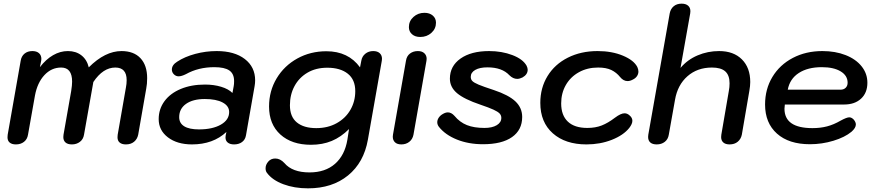

<svg xmlns="http://www.w3.org/2000/svg" viewBox="-20 -779 4789 1049"><path d="M21 -29Q21 -38 22 -43L93 -447Q97 -472 114 -486Q131 -500 157 -500Q180 -500 193 -488.5Q206 -477 206 -457Q206 -451 205 -447L198 -412Q231 -455 270 -477.5Q309 -500 351 -500Q395 -500 425 -476.5Q455 -453 465 -411Q554 -500 644 -500Q711 -500 747.5 -461Q784 -422 784 -352Q784 -320 779 -295L735 -43Q730 -19 712.5 -4.5Q695 10 668 10Q646 10 634 0Q622 -10 622 -29Q622 -38 623 -43L668 -301Q672 -321 672 -341Q672 -410 610 -410Q543 -410 490 -331L439 -43Q435 -18 416.5 -4Q398 10 373 10Q350 10 338 -0.5Q326 -11 326 -30Q326 -39 327 -43L369 -282Q374 -314 374 -333Q374 -410 314 -410Q261 -410 222.5 -368.5Q184 -327 171 -257L133 -43Q129 -18 111 -4Q93 10 67 10Q45 10 33 0Q21 -10 21 -29Z M847 -128Q847 -183 878.5 -226Q910 -269 967.5 -293Q1025 -317 1100 -317Q1148 -317 1188 -305Q1228 -293 1250 -271L1257 -309Q1259 -319 1259 -336Q1259 -376 1233 -394Q1207 -412 1151 -412Q1064 -412 996 -374Q972 -362 956 -362Q941 -362 930 -373Q919 -384 919 -399Q919 -424 948 -442Q989 -469 1046.5 -484.5Q1104 -500 1164 -500Q1261 -500 1317.5 -456.5Q1374 -413 1374 -340Q1374 -325 1371 -308L1324 -40Q1320 -16 1302.5 -3Q1285 10 1259 10Q1237 10 1224.5 0Q1212 -10 1212 -28Q1212 -35 1213 -39L1217 -58Q1144 10 1029 10Q948 10 897.5 -28.5Q847 -67 847 -128ZM1232 -167Q1232 -200 1196.5 -219Q1161 -238 1099 -238Q1034 -238 996.5 -211.5Q959 -185 959 -139Q959 -106 986.5 -89Q1014 -72 1067 -72Q1141 -72 1186.5 -98Q1232 -124 1232 -167Z M1439 166Q1431 157 1431 140Q1431 121 1445.5 104Q1460 87 1484 87Q1511 87 1534 112Q1577 163 1671 163Q1757 163 1810.5 116Q1864 69 1878 -16L1887 -74Q1843 -30 1792.5 -9Q1742 12 1679 12Q1574 12 1512 -44Q1450 -100 1450 -197Q1450 -282 1491.5 -351Q1533 -420 1604.5 -459.5Q1676 -499 1763 -499Q1883 -499 1947 -411L1954 -447Q1958 -471 1976 -485.5Q1994 -500 2019 -500Q2042 -500 2054.5 -488.5Q2067 -477 2067 -458Q2067 -451 2066 -447L1990 -16Q1968 109 1881.5 179.5Q1795 250 1663 250Q1588 250 1528 227.5Q1468 205 1439 166ZM1921 -281Q1921 -344 1880 -376.5Q1839 -409 1768 -409Q1706 -409 1660 -382Q1614 -355 1589 -308.5Q1564 -262 1564 -204Q1564 -141 1602 -110Q1640 -79 1708 -79Q1771 -79 1819.5 -106Q1868 -133 1894.5 -179Q1921 -225 1921 -281Z M2214 -631Q2214 -664 2239 -686.5Q2264 -709 2299 -709Q2327 -709 2344.5 -694Q2362 -679 2362 -655Q2362 -622 2337 -599.5Q2312 -577 2276 -577Q2248 -577 2231 -592Q2214 -607 2214 -631ZM2126 -32Q2126 -39 2127 -43L2198 -447Q2202 -473 2220 -486.5Q2238 -500 2263 -500Q2286 -500 2298.5 -488Q2311 -476 2311 -458Q2311 -451 2310 -447L2239 -43Q2234 -18 2216 -4Q2198 10 2173 10Q2150 10 2138 -1.5Q2126 -13 2126 -32Z M2378 -86Q2369 -98 2369 -111Q2369 -124 2377 -136Q2385 -148 2399 -156Q2414 -165 2427 -165Q2446 -165 2463 -146Q2492 -111 2531 -95.5Q2570 -80 2627 -80Q2669 -80 2694 -95Q2719 -110 2719 -135Q2719 -149 2709.5 -159Q2700 -169 2676 -180Q2652 -191 2605 -207Q2516 -237 2477 -270Q2438 -303 2438 -349Q2438 -418 2496 -459Q2554 -500 2652 -500Q2722 -500 2779.5 -478Q2837 -456 2857 -420Q2863 -408 2863 -398Q2863 -372 2835 -356Q2819 -348 2806 -348Q2783 -348 2763 -368Q2723 -411 2643 -411Q2601 -411 2576.5 -397Q2552 -383 2552 -359Q2552 -345 2561 -336Q2570 -327 2595 -316.5Q2620 -306 2678 -287Q2759 -260 2796 -225Q2833 -190 2833 -140Q2833 -69 2777.5 -30Q2722 9 2619 9Q2540 9 2476.5 -16.5Q2413 -42 2378 -86Z M2932 -217Q2932 -299 2971.5 -363.5Q3011 -428 3082.5 -464Q3154 -500 3245 -500Q3323 -500 3383 -475Q3443 -450 3462 -413Q3468 -400 3468 -388Q3468 -375 3460.5 -363.5Q3453 -352 3439 -345Q3423 -336 3409 -336Q3386 -336 3368 -358Q3348 -383 3320 -396.5Q3292 -410 3248 -410Q3189 -410 3143 -384.5Q3097 -359 3071.5 -314.5Q3046 -270 3046 -214Q3046 -149 3082.5 -114.5Q3119 -80 3189 -80Q3233 -80 3267.5 -93.5Q3302 -107 3340 -136Q3372 -160 3392 -160Q3407 -160 3419 -149Q3435 -136 3435 -119Q3435 -102 3418 -80Q3386 -40 3322.5 -15Q3259 10 3184 10Q3069 10 3000.5 -50.5Q2932 -111 2932 -217Z M3521 -31Q3521 -39 3522 -43L3639 -706Q3644 -731 3661 -745Q3678 -759 3704 -759Q3727 -759 3739.5 -748Q3752 -737 3752 -718Q3752 -710 3751 -706L3698 -408Q3736 -453 3791.5 -476.5Q3847 -500 3909 -500Q3988 -500 4033.5 -454.5Q4079 -409 4079 -331Q4079 -310 4074 -282L4033 -43Q4028 -19 4010.5 -4.5Q3993 10 3966 10Q3944 10 3932 -0.5Q3920 -11 3920 -30Q3920 -38 3921 -43L3962 -282Q3966 -302 3966 -324Q3966 -368 3942.5 -389Q3919 -410 3870 -410Q3790 -410 3736 -362.5Q3682 -315 3668 -234L3634 -43Q3630 -18 3612 -4Q3594 10 3568 10Q3545 10 3533 -0.5Q3521 -11 3521 -31Z M4160 -208Q4160 -292 4200 -358.5Q4240 -425 4311.5 -462.5Q4383 -500 4473 -500Q4544 -500 4600 -478Q4656 -456 4687.5 -416.5Q4719 -377 4719 -327Q4719 -272 4684.5 -240Q4650 -208 4592 -208H4268Q4266 -192 4266 -185Q4266 -79 4419 -79Q4462 -79 4498.5 -88.5Q4535 -98 4573 -120Q4606 -138 4620 -138Q4633 -138 4645 -125Q4656 -111 4656 -99Q4656 -80 4632 -59Q4596 -29 4533.5 -10Q4471 9 4405 9Q4290 9 4225 -49Q4160 -107 4160 -208ZM4572 -289Q4590 -289 4600.5 -299.5Q4611 -310 4611 -327Q4611 -366 4573 -389Q4535 -412 4470 -412Q4393 -412 4344 -380Q4295 -348 4284 -289Z"/></svg>

Font: Kodchasan SemiBold
Style: Italic
Weight: 600
Italic angle: -10°
Version: Version 1.000; ttfautohint (v1.6)